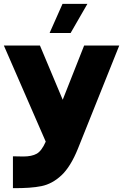

<svg xmlns="http://www.w3.org/2000/svg" viewBox="-28 -778 638 995"><path d="M92 33Q137 33 162.5 18.5Q188 4 209 -44L-8 -542H179L297 -261L408 -542H590L376 -8Q338 86 290.5 130.5Q243 175 187 186.5Q131 198 39 197V32ZM296 -758H425L338 -607H229Z"/></svg>

Font: Chess Sans ExtraBold
Style: Regular
Weight: 800
Designer: Wolf Bōese
Foundry: Wolf Bōese
Version: Version 7.223